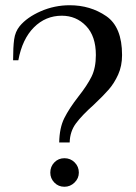

<svg xmlns="http://www.w3.org/2000/svg" viewBox="-20 -700 518 733"><path d="M279 -331Q313 -374 329.5 -407.5Q346 -441 346 -490Q346 -562 308.5 -601Q271 -640 216 -640Q154 -640 109.5 -595.5Q65 -551 50 -470H30Q30 -520 34 -549.5Q38 -579 55 -600Q83 -634 135.5 -657Q188 -680 246 -680Q325 -680 385.5 -638.5Q446 -597 446 -490Q446 -448 431 -415Q416 -382 395 -358Q374 -334 338 -300Q293 -260 270 -229Q247 -198 246 -156H206Q207 -212 225.5 -249Q244 -286 279 -331ZM172 -41Q172 -64 187.5 -80Q203 -96 226 -96Q249 -96 265 -80Q281 -64 281 -41Q281 -19 264.5 -3Q248 13 226 13Q203 13 187.5 -3Q172 -19 172 -41Z"/></svg>

Font: ZCOOL XiaoWei
Style: Regular
Weight: 400
Version: Version 1.000